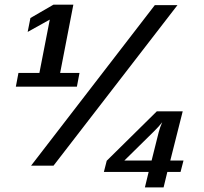

<svg xmlns="http://www.w3.org/2000/svg" viewBox="-20 -710 874 823"><path d="M47.9 -338.4 59.1 -397.5H148.9L193.4 -626L98.6 -573.2L110.4 -632.8L209 -689.9H294.4L237.8 -397.5H320.8L309.6 -338.4ZM209.5 0H113.3L643.6 -688H740.7ZM697.3 26.9 681.2 93.3H601.1L617.2 26.9H425.3L437.5 -21L652.3 -232.9H763.2L710 -22H766.6L753.9 26.9ZM675.3 -186Q661.6 -168 640.1 -147L513.2 -22H629.9L660.2 -143.1Q665.5 -163.6 675.3 -186Z"/></svg>

Font: Liberation Sans
Style: Bold Italic
Weight: 700
Italic angle: -12°
Designer: Steve Matteson
Foundry: Ascender Corporation
Version: Version 2.1.5